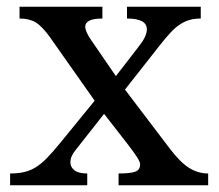

<svg xmlns="http://www.w3.org/2000/svg" viewBox="-20 -550 649 570"><path d="M392 -412Q416 -442 416 -463Q416 -495 357 -495V-530H576V-495Q558 -495 543.5 -491Q529 -487 515 -478Q501 -469 486.5 -453.5Q472 -438 454 -415L351 -284L484 -109Q515 -68 541.5 -51.5Q568 -35 598 -35V0H332V-35Q368 -35 382 -40.5Q396 -46 396 -62Q396 -69 387.5 -82.5Q379 -96 359 -122L289 -212L204 -104Q189 -86 189 -68Q189 -54 201 -44.5Q213 -35 239 -35V0H10V-35Q33 -35 51 -39Q69 -43 85.5 -53Q102 -63 119.5 -81Q137 -99 159 -126L261 -251L128 -440Q105 -472 86 -483.5Q67 -495 38 -495V-530H284V-495Q257 -495 245 -488.5Q233 -482 233 -471Q233 -456 252 -429L324 -324Z"/></svg>

Font: Libre Baskerville
Style: Regular
Weight: 400
Designer: Pablo Impallari, Rodrigo Fuenzalida
Foundry: Pablo Impallari, Rodrigo Fuenzalida
Version: Version 1.000; ttfautohint (v0.93) -l 8 -r 50 -G 200 -x 14 -